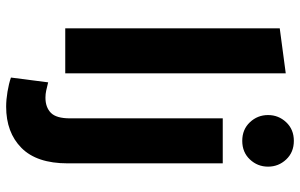

<svg xmlns="http://www.w3.org/2000/svg" viewBox="-200 -602 999 640"><g transform="rotate(90 300.0 -282.5)"><path d="M75 0V-715L225 -735V0ZM364 -676Q364 -711 388 -736.5Q412 -762 450 -762Q488 -762 512 -736.5Q536 -711 536 -676Q536 -641 512 -615.5Q488 -590 450 -590Q412 -590 388 -615.5Q364 -641 364 -676ZM239 181 255 57Q271 61 282.5 63.5Q294 66 306 66Q338 66 356.5 48Q375 30 375 -16V-525H525V-8Q525 95 473.5 146Q422 197 336 197Q313 197 286 192.5Q259 188 239 181Z"/></g></svg>

Font: Radio Canada
Style: Bold
Weight: 700
Designer: Charles Daoud, Etienne Aubert Bonn, Alexandre Saumier Demers, Jacques Le Bailly
Foundry: Radio-Canada
Version: Version 2.104; ttfautohint (v1.8.4.7-5d5b);gftools[0.9.28.de